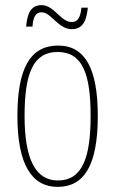

<svg xmlns="http://www.w3.org/2000/svg" viewBox="-20 -720 450 750"><path d="M261 -606C310 -606 319 -652 323 -690H298C295 -660 288 -634 260 -634C217 -634 192 -700 142 -700C93 -700 86 -653 82 -616H107C109 -647 116 -672 143 -672C180 -672 207 -606 261 -606ZM205 10C308 10 362 -73 362 -267C362 -449 314 -542 207 -542C97 -542 48 -451 48 -267C48 -76 105 10 205 10ZM206 -15C117 -15 76 -102 76 -267C76 -434 110 -517 205 -517C301 -517 334 -434 334 -267C334 -103 301 -15 206 -15Z"/></svg>

Font: Noto Serif Hebrew ExtraCondensed Thin
Style: Regular
Weight: 100
Width: 2
Designer: Monotype Design Team
Foundry: Monotype Imaging Inc.
Version: Version 2.004